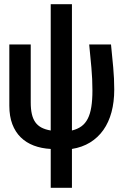

<svg xmlns="http://www.w3.org/2000/svg" viewBox="-20 -710 590 924"><path d="M326.2 -82Q353 -88.4 371.8 -102.1Q390.6 -115.7 402.3 -138.7Q414.1 -161.6 419.4 -195.1Q424.8 -228.5 424.8 -274.9Q424.8 -329.6 419.9 -383.8Q415 -438 409.2 -496.1H514.2Q520 -438.5 524.9 -385.3Q529.8 -332 529.8 -278.8Q529.8 -219.2 516.6 -170.2Q503.4 -121.1 477.5 -84.5Q451.7 -47.9 413.6 -24.4Q375.5 -1 326.2 6.8V193.8H224.1V6.8Q179.2 4.4 142.6 -9.5Q106 -23.4 79.8 -49.1Q53.7 -74.7 39.3 -112.5Q24.9 -150.4 24.9 -201.2V-496.1H127.9V-216.8Q127.9 -184.6 133.3 -161.1Q138.7 -137.7 150.1 -121.6Q161.6 -105.5 179.9 -95.9Q198.2 -86.4 224.1 -82V-689.9H326.2Z"/></svg>

Font: Code New Roman
Style: Bold
Weight: 700
Monospace: yes
Designer: Sam Radian
Foundry: Code New Roman
Version: Version 1.508 October 19, 2014